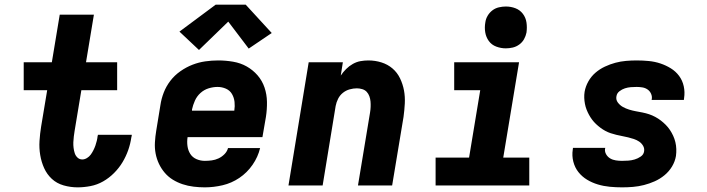

<svg xmlns="http://www.w3.org/2000/svg" viewBox="-20 -798 3040 826"><path d="M314 8Q283 8 253.5 -0.5Q224 -9 203 -28.5Q182 -48 170 -74.5Q158 -101 153 -131Q148 -161 150 -192Q152 -223 157 -254L183 -410H82V-530H203L237 -735H384L350 -530H484V-410H330L301 -235Q299 -223 297.5 -210.5Q296 -198 295.5 -186Q295 -174 296.5 -162Q298 -150 301.5 -139Q305 -128 313.5 -120Q322 -112 334 -112Q344 -112 354 -118Q364 -124 370.5 -133Q377 -142 382 -152Q387 -162 390.5 -172Q394 -182 396.5 -192.5Q399 -203 400 -213Q401 -214 401 -215.5Q401 -217 401 -218H547Q547 -216 546.5 -213Q546 -210 545 -207Q541 -179 531.5 -152Q522 -125 507 -100Q492 -75 470.5 -53.5Q449 -32 423.5 -17.5Q398 -3 369.5 2.5Q341 8 314 8Z M861 8Q837 8 812.5 5Q788 2 765.5 -5.5Q743 -13 723.5 -25Q704 -37 689 -54.5Q674 -72 664 -93Q654 -114 649.5 -137.5Q645 -161 646.5 -186Q648 -211 652 -235L670 -345Q674 -373 684.5 -400Q695 -427 713 -450.5Q731 -474 756 -491.5Q781 -509 808 -519.5Q835 -530 863 -534Q891 -538 919 -538Q951 -538 983 -532.5Q1015 -527 1041.5 -512Q1068 -497 1088 -474Q1108 -451 1118 -421.5Q1128 -392 1128.5 -359.5Q1129 -327 1124 -295L1109 -208H787Q784 -189 786.5 -170Q789 -151 798.5 -136Q808 -121 825 -113.5Q842 -106 861 -106Q876 -106 891 -108Q906 -110 920 -116.5Q934 -123 945.5 -134.5Q957 -146 961 -161H1099Q1090 -123 1066.5 -89Q1043 -55 1009.5 -32.5Q976 -10 937.5 -1Q899 8 861 8ZM806 -322H988Q991 -341 989 -359.5Q987 -378 978 -393.5Q969 -409 952 -416.5Q935 -424 916 -424Q897 -424 877.5 -418Q858 -412 842.5 -398Q827 -384 818.5 -365Q810 -346 806 -327ZM836 -583 752 -662 908 -778H1037L1149 -656L1050 -589L962 -705Z M1221 0 1308 -530H1455L1446 -473Q1456 -488 1469 -501Q1482 -514 1498 -523Q1514 -532 1531 -535Q1548 -538 1565 -538Q1594 -538 1621 -529.5Q1648 -521 1668.5 -503.5Q1689 -486 1701 -461Q1713 -436 1718 -409Q1723 -382 1721.5 -353Q1720 -324 1716 -295L1667 0H1520L1572 -314Q1574 -326 1574.5 -338Q1575 -350 1574 -361.5Q1573 -373 1569 -384Q1565 -395 1557.5 -403Q1550 -411 1538.5 -414.5Q1527 -418 1515 -418Q1500 -418 1484 -413.5Q1468 -409 1455 -398.5Q1442 -388 1434.5 -373Q1427 -358 1424 -342L1368 0Z M1854 0V-120H1998L2046 -410H1934V-530H2213L2145 -120H2257V0ZM2156 -590Q2135 -590 2115 -597.5Q2095 -605 2083 -621.5Q2071 -638 2067.5 -659Q2064 -680 2068 -702Q2070 -717 2078 -730.5Q2086 -744 2098.5 -753.5Q2111 -763 2126.5 -766.5Q2142 -770 2156 -770Q2178 -770 2197.5 -762.5Q2217 -755 2229.5 -738.5Q2242 -722 2245 -701Q2248 -680 2245 -658Q2242 -643 2234.5 -629.5Q2227 -616 2214 -606.5Q2201 -597 2186 -593.5Q2171 -590 2156 -590Z M2656 8Q2630 8 2603.5 5.5Q2577 3 2552 -4.5Q2527 -12 2505.5 -25Q2484 -38 2468.5 -57.5Q2453 -77 2446.5 -102.5Q2440 -128 2444 -154Q2444 -156 2444.5 -158Q2445 -160 2445 -162H2584Q2584 -161 2584 -160.5Q2584 -160 2583 -159Q2581 -146 2587.5 -134.5Q2594 -123 2605 -116.5Q2616 -110 2629.5 -108Q2643 -106 2656 -106Q2670 -106 2683.5 -107Q2697 -108 2710.5 -112Q2724 -116 2736.5 -124.5Q2749 -133 2751 -147Q2751 -147 2751 -147Q2751 -147 2751 -147Q2753 -160 2746.5 -171Q2740 -182 2729.5 -189Q2719 -196 2707 -200Q2695 -204 2682.5 -207Q2670 -210 2657 -212.5Q2644 -215 2631.5 -218Q2619 -221 2607 -225Q2595 -229 2584 -235Q2573 -241 2563 -248.5Q2553 -256 2544 -264.5Q2535 -273 2527.5 -283Q2520 -293 2514 -304Q2508 -315 2503.5 -326.5Q2499 -338 2496.5 -351Q2494 -364 2493.5 -377Q2493 -390 2495 -403Q2499 -426 2511 -447.5Q2523 -469 2541.5 -485Q2560 -501 2582.5 -511.5Q2605 -522 2627.5 -528Q2650 -534 2673 -536Q2696 -538 2719 -538Q2745 -538 2771 -535.5Q2797 -533 2821 -525Q2845 -517 2866 -504Q2887 -491 2901.5 -471.5Q2916 -452 2921.5 -427Q2927 -402 2923 -376Q2923 -374 2922.5 -372Q2922 -370 2922 -368H2783Q2783 -369 2783.5 -369.5Q2784 -370 2784 -371Q2786 -383 2781 -394.5Q2776 -406 2766 -413Q2756 -420 2743.5 -422Q2731 -424 2719 -424Q2706 -424 2693.5 -423Q2681 -422 2668.5 -418Q2656 -414 2645 -405.5Q2634 -397 2632 -384Q2629 -369 2638 -357Q2647 -345 2659.5 -338Q2672 -331 2686.5 -326.5Q2701 -322 2715 -319.5Q2729 -317 2744 -314Q2759 -311 2772.5 -306.5Q2786 -302 2799 -295Q2812 -288 2823 -279.5Q2834 -271 2844 -261Q2854 -251 2862 -239Q2870 -227 2876 -214Q2882 -201 2885.5 -186.5Q2889 -172 2889.5 -157Q2890 -142 2888 -127Q2884 -103 2871 -81.5Q2858 -60 2838.5 -44Q2819 -28 2796.5 -18Q2774 -8 2750.5 -2Q2727 4 2703.5 6Q2680 8 2656 8Z"/></svg>

Font: Iosevka Curly HvExObl
Style: Regular
Weight: 900
Width: 7
Italic angle: -9°
Monospace: yes
Designer: Belleve Invis
Foundry: Belleve Invis
Version: Version 11.1.0; ttfautohint (v1.8.3)